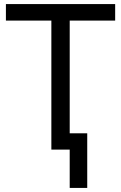

<svg xmlns="http://www.w3.org/2000/svg" viewBox="-20 -734 596 942"><path d="M322 188V0H232V-633H9V-714H545V-633H322V-80H408V188Z"/></svg>

Font: Noto Sans
Style: Regular
Weight: 400
Designer: Monotype Design Team
Foundry: Monotype Imaging Inc.
Version: Version 2.007